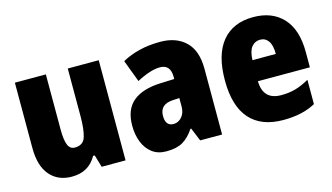

<svg xmlns="http://www.w3.org/2000/svg" viewBox="-71 -788 1769 1024"><g transform="rotate(-15 813.5 -276.5)"><path d="M517 -553V0H385L365 -68H356Q313 10 219 10Q143 10 98.5 -41.5Q54 -93 54 -193V-553H225V-248Q225 -192 236 -164Q247 -136 274 -136Q321 -136 333.5 -177Q346 -218 346 -289V-553Z M858 -563Q947 -563 998.5 -513Q1050 -463 1050 -363V0H929L899 -73H895Q866 -30 832 -10Q798 10 741 10Q694 10 662.5 -14Q631 -38 615 -78.5Q599 -119 599 -169Q599 -258 651 -301.5Q703 -345 802 -349L880 -352V-364Q880 -432 822 -432Q770 -432 693 -391L647 -513Q690 -537 743 -550Q796 -563 858 -563ZM846 -245Q771 -242 771 -177Q771 -121 815 -121Q842 -121 861 -143Q880 -165 880 -200V-247Z M1371 -562Q1476 -562 1535.5 -497.5Q1595 -433 1595 -310V-225H1308Q1310 -121 1410 -121Q1453 -121 1488.5 -131Q1524 -141 1565 -164V-30Q1494 10 1387 10Q1265 10 1202 -61.5Q1139 -133 1139 -274Q1139 -416 1199.5 -489Q1260 -562 1371 -562ZM1376 -436Q1348 -436 1329.5 -414Q1311 -392 1309 -341H1438Q1438 -389 1421.5 -412.5Q1405 -436 1376 -436Z"/></g></svg>

Font: Noto Sans Telugu Condensed Black
Style: Regular
Weight: 900
Width: 3
Designer: Jelle Bosma - Monotype Design Team
Foundry: Monotype Imaging Inc.
Version: Version 2.005; ttfautohint (v1.8.4.7-5d5b)